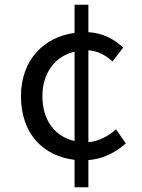

<svg xmlns="http://www.w3.org/2000/svg" viewBox="-20 -750 595 806"><path d="M293 36H351V-78C409 -82 464 -108 508 -148L467 -207C436 -180 397 -157 351 -153V-539C390 -536 423 -519 452 -492L497 -550C462 -583 416 -611 351 -615V-730H293V-612C167 -595 68 -501 68 -346C68 -191 159 -95 293 -79ZM293 -158C209 -177 158 -247 158 -346C158 -444 211 -514 293 -533Z"/></svg>

Font: Noto Sans Mono CJK SC
Style: Regular
Weight: 400
Designer: Ryoko NISHIZUKA 西塚涼子 (kana, bopomofo & ideographs); Paul D. Hunt (Latin, Greek & Cyrillic); Sandoll Communications 산돌커뮤니
Foundry: Adobe
Version: Version 2.004;hotconv 1.0.118;makeotfexe 2.5.65603